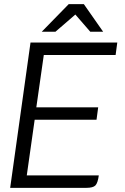

<svg xmlns="http://www.w3.org/2000/svg" viewBox="-20 -905 600 925"><path d="M191 -640 155 -388H453L445 -328H147L109 -60H456Q451 -23 439.5 -11.5Q428 0 396 0H29L127 -700H545L537 -640ZM311 -885H384L477 -752H415L343 -835L247 -752H181Z"/></svg>

Font: Krub
Style: Italic
Weight: 400
Italic angle: -8°
Designer: Ekaluck Peanpanawate
Foundry: Cadson Demak Co.,Ltd.
Version: Version 1.000; ttfautohint (v1.6)